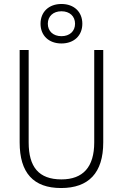

<svg xmlns="http://www.w3.org/2000/svg" viewBox="-20 -948 626 978"><path d="M291 9.8C431.6 9.8 505.9 -67.4 505.9 -222.7V-693.4H460V-222.7C460 -97.7 403.3 -34.2 293 -34.2C177.2 -34.2 126 -97.7 126 -222.7V-693.4H80.1V-222.7C80.1 -67.4 150.4 9.8 291 9.8ZM293 -726.6C356.9 -726.6 399.4 -766.6 399.4 -827.1C399.4 -887.7 356.9 -927.7 293 -927.7C229 -927.7 186.5 -887.7 186.5 -827.1C186.5 -766.6 229 -726.6 293 -726.6ZM293 -763.7C251 -763.7 223.6 -789.1 223.6 -827.1C223.6 -865.2 251 -890.6 293 -890.6C335 -890.6 362.3 -865.2 362.3 -827.1C362.3 -789.1 335 -763.7 293 -763.7Z"/></svg>

Font: Cascadia Mono PL ExtraLight
Style: Regular
Weight: 200
Monospace: yes
Designer: Aaron Bell
Foundry: Saja Typeworks
Version: Version 2404.023